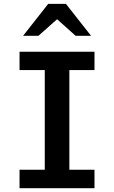

<svg xmlns="http://www.w3.org/2000/svg" viewBox="-20 -987 598 1007"><path d="M82.5 -96.7H214.8V-619.6H82.5V-715.8H475.6V-619.6H343.8V-96.7H475.6V0H82.5ZM101.1 -799.3 232.9 -966.8H325.7L457.5 -799.3H376.5L260.3 -903.3H298.8L181.6 -799.3Z"/></svg>

Font: Monda SemiBold
Style: Regular
Weight: 600
Designer: Vernon Adams
Foundry: Vernon Adams
Version: Version 2.200